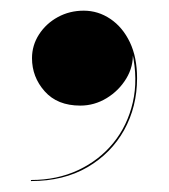

<svg xmlns="http://www.w3.org/2000/svg" viewBox="-20 -188 316 360"><path d="M38 151.5V149.5Q87 149.5 126.5 131Q166 112.5 192.5 80Q219 47.5 229 4Q239 -39.5 228 -89.5H229Q230.5 -63.5 216.8 -40.8Q203 -18 180 -4Q157 10 130.5 10Q87.5 10 63.8 -16.8Q40 -43.5 40 -79Q40 -103 53.2 -123.5Q66.5 -144 88.5 -156Q110.5 -168 137 -168Q164 -168 187 -152.5Q210 -137 223.5 -108.8Q237 -80.5 237 -41.5Q237 12 212.8 55.8Q188.5 99.5 144 125.5Q99.5 151.5 38 151.5Z"/></svg>

Font: Bodoni Moda 96pt
Style: Bold
Weight: 700
Version: Version 2.005